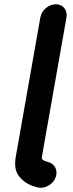

<svg xmlns="http://www.w3.org/2000/svg" viewBox="-20 -765 345 904"><path d="M170 -683 55 -31C47 12 52 41 69 64C86 87 115 107 149 115L159 118C194 125 230 101 241 72C256 35 235 5 207 -2L198 -5C191 -5 181 -13 178 -16H177C177 -22 177 -27 178 -31L293 -683C299 -717 277 -745 243 -745C209 -745 176 -717 170 -683Z"/></svg>

Font: Blanket
Style: BdObl
Weight: 700
Foundry: Cannot Into Space Fonts
Version: Version 0.9